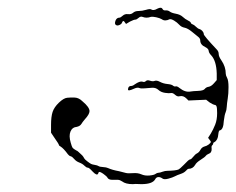

<svg xmlns="http://www.w3.org/2000/svg" viewBox="-20 -475 602 489"><path d="M381 -453Q391 -458 394 -452Q396 -448 402 -448.5Q408 -449 412.5 -445.5Q417 -442 428 -440Q439 -438 445.5 -432Q452 -426 458.5 -423Q465 -420 466 -417Q467 -414 470.5 -413Q474 -412 479 -407Q484 -402 488 -401Q492 -400 495.5 -396Q499 -392 499 -388Q499 -384 532 -349Q537 -344 537 -337.5Q537 -331 544 -321Q555 -305 555 -287Q555 -283 558.5 -276.5Q562 -270 562 -253Q562 -236 560 -224Q558 -212 557.5 -203Q557 -194 554.5 -188.5Q552 -183 550 -167Q549 -145 540 -143Q537 -143 536 -133Q535 -118 526 -113Q523 -112 523 -109.5Q523 -107 520.5 -105Q518 -103 519 -97Q520 -86 511 -83Q506 -81 504 -78Q502 -75 491 -68Q480 -61 477 -55Q471 -45 460 -45Q458 -45 453.5 -40Q449 -35 440 -32Q431 -29 425.5 -26Q420 -23 409 -20Q398 -17 393.5 -20.5Q389 -24 383.5 -24Q378 -24 375 -18Q368 -6 340 -6Q322 -7 318 -6Q300 -6 291 -13Q285 -17 280.5 -17Q276 -17 266.5 -17Q257 -17 254 -22Q252 -26 243.5 -32Q235 -38 232 -37Q231 -36 230 -33Q227 -26 215 -39Q207 -48 203.5 -48Q200 -48 195 -53Q190 -58 182 -61Q174 -64 169 -70Q164 -76 160 -77Q156 -78 153 -82Q142 -97 134 -102Q130 -104 130 -106Q130 -108 116 -128L110 -137V-157Q110 -178 114 -190Q118 -202 130 -213.5Q142 -225 151 -226Q160 -227 170.5 -226.5Q181 -226 190 -217Q208 -202 208 -192Q208 -184 196 -171Q190 -164 187 -159Q184 -154 176 -152Q164 -151 159.5 -140Q155 -129 160 -112Q163 -101 165 -98.5Q167 -96 174 -92Q177 -91 180 -88Q183 -85 186.5 -82Q190 -79 192 -76Q194 -73 195 -71Q196 -69 202.5 -64Q209 -59 212 -57.5Q215 -56 221.5 -55Q228 -54 231 -52Q234 -50 242.5 -49.5Q251 -49 255 -47Q266 -42 283 -39Q295 -36 300.5 -34.5Q306 -33 318.5 -34Q331 -35 340 -31Q349 -27 360.5 -28Q372 -29 376 -32Q380 -35 383.5 -35Q387 -35 393.5 -37.5Q400 -40 407 -40Q414 -40 424 -41Q432 -42 435 -43.5Q438 -45 448 -55Q461 -69 464 -69Q467 -69 472 -75.5Q477 -82 482 -84.5Q487 -87 490.5 -93.5Q494 -100 501 -102Q506 -103 511.5 -107Q517 -111 517 -114Q517 -115 513 -120L510 -124L517 -135Q523 -145 528 -157.5Q533 -170 533 -187Q533 -200 531.5 -204Q530 -208 526 -208Q524 -208 514 -214L505 -221L482 -220L460 -219L455 -224Q447 -232 438 -230Q432 -228 426 -233.5Q420 -239 415.5 -238Q411 -237 400.5 -238.5Q390 -240 383.5 -246Q377 -252 367.5 -251.5Q358 -251 348.5 -250Q339 -249 334.5 -251Q330 -253 321 -249Q306 -242 306 -247Q306 -249 307 -252Q309 -256 313.5 -256Q318 -256 323 -260Q336 -269 343 -267Q348 -265 351.5 -268.5Q355 -272 362 -269.5Q369 -267 374 -269Q379 -271 387.5 -266.5Q396 -262 406.5 -261Q417 -260 420.5 -257Q424 -254 427.5 -255Q431 -256 437 -251Q452 -239 466 -242Q471 -243 484.5 -243.5Q498 -244 501.5 -248.5Q505 -253 511.5 -254Q518 -255 525 -263L532 -271V-288Q531 -320 518 -334Q512 -340 511.5 -345.5Q511 -351 503 -355Q490 -361 490 -372Q490 -377 485 -381Q480 -385 469 -394Q458 -403 450 -404.5Q442 -406 436.5 -412Q431 -418 423.5 -422.5Q416 -427 412 -426Q400 -420 392 -426Q387 -429 378 -431Q369 -433 364 -432Q353 -428 343 -432Q338 -434 333 -429.5Q328 -425 324.5 -425Q321 -425 311 -420L301 -414L298 -418Q294 -425 291 -418Q290 -414 284.5 -411.5Q279 -409 276 -411Q271 -413 274 -422Q277 -430 284 -430Q287 -430 292.5 -435Q298 -440 306 -439Q314 -438 319 -442.5Q324 -447 333 -447Q342 -447 352 -450Q362 -453 365 -451Q371 -447 381 -453Z"/></svg>

Font: TT2020 Style D
Style: Italic
Weight: 400
Italic angle: -15°
Version: Version 0.2.000